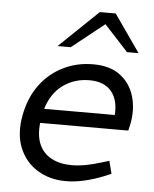

<svg xmlns="http://www.w3.org/2000/svg" viewBox="-53 -778 665 829"><g transform="rotate(5 279.5 -363.0)"><path d="M263 7Q193 7 139.5 -26Q86 -59 61.5 -119.5Q37 -180 53 -263Q68 -339 108 -393Q148 -447 207.5 -476.5Q267 -506 338 -506Q411 -506 455.5 -472Q500 -438 516 -383Q532 -328 520 -265L513 -234H131Q125 -177 142 -139.5Q159 -102 195.5 -83Q232 -64 282 -64Q312 -64 343.5 -70Q375 -76 407 -86L443 -97L457 -42L424 -28Q384 -12 342.5 -2.5Q301 7 263 7ZM143 -296H449Q454 -360 423 -398Q392 -436 327 -436Q263 -436 213.5 -400.5Q164 -365 143 -296ZM478 -571 362 -697 346 -733H415L528 -571ZM177 -571 346 -733H415L386 -692L234 -571Z"/></g></svg>

Font: REM Light
Style: Italic
Weight: 300
Italic angle: -11°
Designer: Octavio Pardo
Foundry: Ashler Design
Version: Version 1.005;gftools[0.9.28]